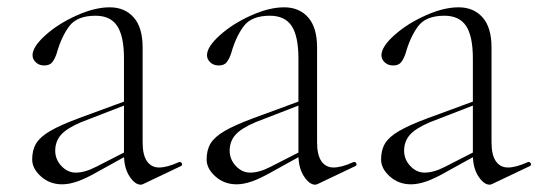

<svg xmlns="http://www.w3.org/2000/svg" viewBox="-20 -497 1472 525"><path d="M365 8Q349 8 334 -15Q319 -38 319 -74V-337Q319 -398 300.5 -426Q282 -454 241 -454Q191 -454 169.5 -425.5Q148 -397 135 -351Q130 -336 123 -327Q116 -318 101 -318Q87 -318 78 -326.5Q69 -335 69 -346Q69 -369 104 -400.5Q139 -432 189 -454.5Q239 -477 280 -477Q321 -477 345.5 -449.5Q370 -422 370 -367V-108Q370 -73 382 -56Q394 -39 415 -39Q437 -39 470 -54H472Q476 -54 477.5 -49.5Q479 -45 475 -43L372 6Q368 8 365 8ZM68 -61Q68 -87 79 -105Q90 -123 117.5 -139Q145 -155 196 -174L324 -221L326 -211L202 -163Q162 -146 146.5 -128Q131 -110 131 -85Q131 -61 148 -43Q165 -25 187 -25Q212 -25 243 -41L333 -87L335 -76L250 -29Q215 -9 192 -1Q169 7 150 7Q116 7 92 -14.5Q68 -36 68 -61Z M842 8Q826 8 811 -15Q796 -38 796 -74V-337Q796 -398 777.5 -426Q759 -454 718 -454Q668 -454 646.5 -425.5Q625 -397 612 -351Q607 -336 600 -327Q593 -318 578 -318Q564 -318 555 -326.5Q546 -335 546 -346Q546 -369 581 -400.5Q616 -432 666 -454.5Q716 -477 757 -477Q798 -477 822.5 -449.5Q847 -422 847 -367V-108Q847 -73 859 -56Q871 -39 892 -39Q914 -39 947 -54H949Q953 -54 954.5 -49.5Q956 -45 952 -43L849 6Q845 8 842 8ZM545 -61Q545 -87 556 -105Q567 -123 594.5 -139Q622 -155 673 -174L801 -221L803 -211L679 -163Q639 -146 623.5 -128Q608 -110 608 -85Q608 -61 625 -43Q642 -25 664 -25Q689 -25 720 -41L810 -87L812 -76L727 -29Q692 -9 669 -1Q646 7 627 7Q593 7 569 -14.5Q545 -36 545 -61Z M1319 8Q1303 8 1288 -15Q1273 -38 1273 -74V-337Q1273 -398 1254.5 -426Q1236 -454 1195 -454Q1145 -454 1123.5 -425.5Q1102 -397 1089 -351Q1084 -336 1077 -327Q1070 -318 1055 -318Q1041 -318 1032 -326.5Q1023 -335 1023 -346Q1023 -369 1058 -400.5Q1093 -432 1143 -454.5Q1193 -477 1234 -477Q1275 -477 1299.5 -449.5Q1324 -422 1324 -367V-108Q1324 -73 1336 -56Q1348 -39 1369 -39Q1391 -39 1424 -54H1426Q1430 -54 1431.5 -49.5Q1433 -45 1429 -43L1326 6Q1322 8 1319 8ZM1022 -61Q1022 -87 1033 -105Q1044 -123 1071.5 -139Q1099 -155 1150 -174L1278 -221L1280 -211L1156 -163Q1116 -146 1100.5 -128Q1085 -110 1085 -85Q1085 -61 1102 -43Q1119 -25 1141 -25Q1166 -25 1197 -41L1287 -87L1289 -76L1204 -29Q1169 -9 1146 -1Q1123 7 1104 7Q1070 7 1046 -14.5Q1022 -36 1022 -61Z"/></svg>

Font: Cormorant Unicase Light
Style: Regular
Weight: 300
Designer: Christian Thalmann (Catharsis Fonts)
Foundry: Catharsis Fonts
Version: Version 4.000